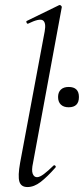

<svg xmlns="http://www.w3.org/2000/svg" viewBox="-20 -746 339 775"><path d="M257 -313Q236.8 -313 225.6 -323.9Q214.4 -334.8 214.4 -354.4Q214.4 -373.6 225.6 -384.3Q236.8 -395 257 -395Q298.6 -395 298.6 -354.4Q298.6 -313 257 -313ZM90.8 9Q64.8 9 58.2 -13.2Q51.6 -35.4 61.2 -89L160.4 -619.4Q166.8 -654.6 153.1 -663.8Q139.4 -673 93.6 -650.6Q89.6 -648.8 87.2 -654.8Q84.8 -660.8 88.8 -661.8L218.2 -725Q222.4 -727 226.4 -723Q230.4 -719 229.4 -717L113.4 -89Q106.6 -58.6 112 -44.7Q117.4 -30.8 129.4 -30.8Q140.4 -30.8 157.4 -43.6Q174.4 -56.4 195.2 -77Q199.2 -81 203.2 -77Q207.2 -73 203.2 -69Q170.6 -32 144 -11.5Q117.4 9 90.8 9Z"/></svg>

Font: Cormorant Light
Style: Italic
Weight: 300
Italic angle: -10°
Designer: Christian Thalmann (Catharsis Fonts)
Foundry: Catharsis Fonts
Version: Version 4.000